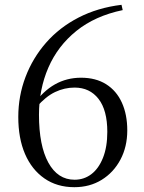

<svg xmlns="http://www.w3.org/2000/svg" viewBox="-20 -763 598 798"><path d="M289 15Q217 15 164.5 -21.5Q112 -58 84 -123Q56 -188 56 -277Q56 -364 86 -443Q116 -522 171.5 -585.5Q227 -649 306.5 -690Q386 -731 485 -743L490 -721Q375 -697 297.5 -634.5Q220 -572 181 -482Q142 -392 142 -286Q142 -158 181 -87Q220 -16 290 -16Q329 -16 359.5 -39Q390 -62 408 -107Q426 -152 426 -215Q426 -305 389.5 -352Q353 -399 290 -399Q248 -399 209 -380.5Q170 -362 132 -318L113 -329H120Q198 -440 317 -440Q378 -440 421 -413Q464 -386 486.5 -336.5Q509 -287 509 -221Q509 -153 480.5 -99.5Q452 -46 402.5 -15.5Q353 15 289 15Z"/></svg>

Font: Noto Serif KR
Style: Regular
Weight: 400
Designer: Ryoko NISHIZUKA  (kana & ideographs); Frank Grießhammer (Latin, Greek & Cyrillic); Wenlong ZHANG  (bopomofo); Sandoll Co
Foundry: Adobe
Version: Version 2.003-H1;hotconv 1.1.1;makeotfexe 2.6.0